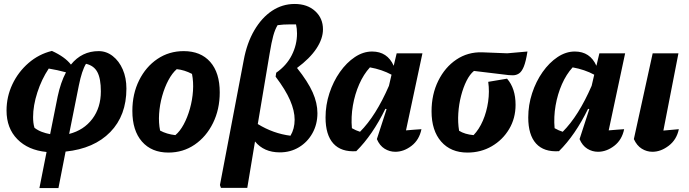

<svg xmlns="http://www.w3.org/2000/svg" viewBox="-20 -758 3476 969"><path d="M179 191 215 9Q122 0 67.5 -55.5Q13 -111 13 -200Q13 -270 42.5 -332.5Q72 -395 124 -440Q176 -485 242 -501Q308 -471 338 -432Q393 -500 478 -500Q517 -500 549 -475Q581 -450 599.5 -407.5Q618 -365 618 -311Q618 -175 536.5 -91.5Q455 -8 311 7L275 191ZM452 -478Q449 -475 446 -472ZM378 -327 329 -82Q403 -101 446 -158Q489 -215 489 -297Q489 -361 471.5 -394Q454 -427 414 -436Q393 -402 378 -327ZM154 -113Q171 -100 191 -92.5Q211 -85 233 -81L271 -271Q286 -342 313 -393Q269 -405 226 -412Q190 -358 168.5 -291.5Q147 -225 147 -167Q147 -153 148.5 -139.5Q150 -126 154 -113Z M830 12Q745 12 696.5 -43.5Q648 -99 648 -198Q648 -284 682 -352.5Q716 -421 774.5 -460.5Q833 -500 907 -500Q993 -500 1041 -445.5Q1089 -391 1089 -292Q1089 -206 1055 -137Q1021 -68 962.5 -28Q904 12 830 12ZM865 -76Q888 -95 907 -130Q926 -165 938.5 -209.5Q951 -254 954 -299.5Q957 -345 949 -385Q911 -405 872 -409Q849 -389 830 -353.5Q811 -318 798.5 -273.5Q786 -229 783 -183.5Q780 -138 788 -99Q821 -81 865 -76Z M1095 190 1090 176 1210 -454Q1226 -541 1263.5 -605Q1301 -669 1353 -703.5Q1405 -738 1467 -738Q1531 -738 1570.5 -702Q1610 -666 1610 -610Q1610 -563 1577 -513Q1544 -463 1479 -415Q1534 -346 1558 -292Q1582 -238 1582 -187Q1582 -131 1557 -86Q1532 -41 1489 -15Q1446 11 1392 11Q1312 11 1267 -44L1228 190ZM1341 -489 1281 -132Q1359 -84 1446 -73Q1467 -108 1467 -154Q1467 -199 1444 -252Q1421 -305 1371 -371L1374 -391Q1426 -427 1452.5 -479.5Q1479 -532 1479 -589Q1479 -614 1474 -635Q1462 -635 1447 -635Q1409 -635 1381 -631Q1368 -610 1359 -577Q1350 -544 1341 -489Z M1778 5Q1702 10 1662.5 -33.5Q1623 -77 1623 -165Q1623 -228 1642.5 -287.5Q1662 -347 1695.5 -394.5Q1729 -442 1771 -470Q1813 -498 1858 -498Q1935 -498 1967 -426L1982 -489H2112L2029 -100Q2052 -102 2071 -103.5Q2090 -105 2107 -106Q2096 -52 2057 -22Q2018 8 1975 8Q1946 8 1921 -7.5Q1896 -23 1882 -56L1931 -207L1925 -209Q1860 -76 1778 5ZM1756 -111Q1777 -99 1797 -93Q1877 -173 1943 -325L1956 -381Q1908 -407 1847 -418Q1815 -383 1793 -333Q1771 -283 1761 -225.5Q1751 -168 1756 -111Z M2339 12Q2255 12 2206.5 -43.5Q2158 -99 2158 -196Q2158 -282 2192 -350.5Q2226 -419 2283.5 -457.5Q2341 -496 2413 -494L2540 -489L2642 -498Q2634 -447 2623.5 -421.5Q2613 -396 2599 -387Q2585 -378 2568 -378Q2557 -378 2547 -379L2372 -400Q2351 -383 2334.5 -350Q2318 -317 2307 -274.5Q2296 -232 2293 -186Q2290 -140 2297 -98Q2326 -80 2370 -76Q2398 -105 2417 -149Q2436 -193 2443.5 -244.5Q2451 -296 2444 -345L2539 -361Q2582 -312 2582 -229Q2582 -161 2549.5 -106.5Q2517 -52 2462 -20Q2407 12 2339 12Z M2801 5Q2725 10 2685.5 -33.5Q2646 -77 2646 -165Q2646 -228 2665.5 -287.5Q2685 -347 2718.5 -394.5Q2752 -442 2794 -470Q2836 -498 2881 -498Q2958 -498 2990 -426L3005 -489H3135L3052 -100Q3075 -102 3094 -103.5Q3113 -105 3130 -106Q3119 -52 3080 -22Q3041 8 2998 8Q2969 8 2944 -7.5Q2919 -23 2905 -56L2954 -207L2948 -209Q2883 -76 2801 5ZM2779 -111Q2800 -99 2820 -93Q2900 -173 2966 -325L2979 -381Q2931 -407 2870 -418Q2838 -383 2816 -333Q2794 -283 2784 -225.5Q2774 -168 2779 -111Z M3406 -106Q3395 -53 3355 -22.5Q3315 8 3273 8Q3244 8 3219 -7.5Q3194 -23 3179 -56L3274 -489H3404L3328 -99Q3368 -102 3406 -106Z"/></svg>

Font: Piazzolla
Style: Bold Italic
Weight: 700
Italic angle: -11.3°
Designer: Juan Pablo del Peral
Foundry: Huerta Tipografica
Version: Version 1.330